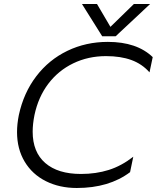

<svg xmlns="http://www.w3.org/2000/svg" viewBox="-20 -923 782 958"><path d="M389 -903H464L531 -789L648 -903H729L557 -742H490ZM65 -264Q65 -304 74 -349Q98 -460 161 -542.5Q224 -625 316.5 -669.5Q409 -714 518 -714Q663 -714 742 -638L726 -562Q689 -604 635.5 -623.5Q582 -643 509 -643Q420 -643 345.5 -607Q271 -571 221 -505Q171 -439 152 -349Q143 -304 143 -266Q143 -164 206 -109.5Q269 -55 384 -55Q459 -55 522.5 -75Q586 -95 645 -141L629 -64Q524 15 363 15Q277 15 209 -19Q141 -53 103 -116.5Q65 -180 65 -264Z"/></svg>

Font: Prompt Light
Style: Italic
Weight: 300
Italic angle: -12°
Designer: Katatrad Team
Foundry: CadsonDemak
Version: Version 1.000